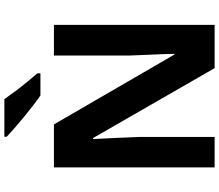

<svg xmlns="http://www.w3.org/2000/svg" viewBox="-80 -894 974 853"><g transform="rotate(-90 406.5 -467.0)"><path d="M723.1 0H530.8L220.2 -540H215.8Q218.8 -470.7 220.7 -438.5L225.1 -335.9V0H89.8V-713.9H280.8L590.8 -179.2H594.2Q593.3 -233.9 590.8 -278.3Q589.8 -310.5 586.9 -376V-713.9H723.1ZM393.1 -934.1Q413.6 -904.8 428.7 -884.8Q445.8 -861.8 470.7 -831.5Q476.6 -824.7 489.3 -809.3Q502 -793.9 507.8 -787.1V-773.9H409.2Q383.8 -791.5 364.7 -806.6Q340.3 -825.2 312.5 -848.1Q287.1 -869.6 263.2 -890.1Q236.8 -913.1 226.1 -923.8V-934.1Z"/></g></svg>

Font: Droid Sans Thai
Style: Bold
Weight: 700
Designer: Steve Matteson
Foundry: Ascender Corporation
Version: Version 1.00